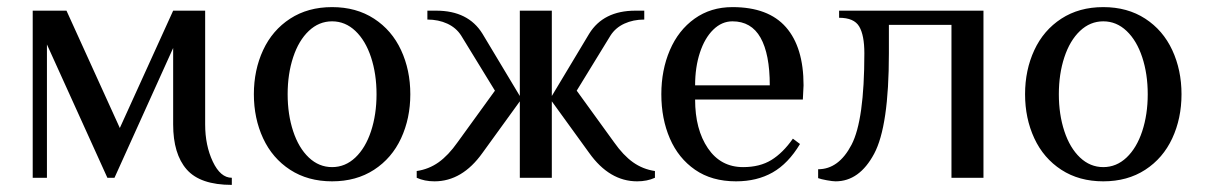

<svg xmlns="http://www.w3.org/2000/svg" viewBox="-20 -500 3388 540"><path d="M467 -150V-365L302 0H282L112 -375V0H72V-470H167L317 -140L467 -470H557V-150Q557 -91 578.5 -45.5Q600 0 632 0V20Q543 20 505 -23.5Q467 -67 467 -150Z M694 -235Q694 -303 720 -359Q746 -415 796 -447.5Q846 -480 914 -480Q982 -480 1032 -447.5Q1082 -415 1108 -359Q1134 -303 1134 -235Q1134 -167 1108 -111Q1082 -55 1032 -22.5Q982 10 914 10Q846 10 796 -22.5Q746 -55 720 -111Q694 -167 694 -235ZM1039 -235Q1039 -292 1023.5 -339Q1008 -386 979.5 -413Q951 -440 914 -440Q877 -440 848.5 -413Q820 -386 804.5 -339Q789 -292 789 -235Q789 -178 804.5 -131Q820 -84 848.5 -57Q877 -30 914 -30Q951 -30 979.5 -57Q1008 -84 1023.5 -131Q1039 -178 1039 -235Z M1152 0V-19Q1186 -24 1213.5 -43.5Q1241 -63 1267 -100L1372 -245L1277 -400Q1263 -422 1238 -433.5Q1213 -445 1182 -445V-470H1207Q1297 -470 1337 -405L1442 -230V-470H1532V-230L1637 -405Q1677 -470 1767 -470H1792V-445Q1761 -445 1736 -433.5Q1711 -422 1697 -400L1602 -245L1707 -100Q1733 -63 1760.5 -43.5Q1788 -24 1822 -19V0Q1800 10 1772 10Q1694 10 1637 -70L1532 -215V0H1442V-215L1337 -70Q1280 10 1202 10Q1174 10 1152 0Z M1840 -235Q1840 -303 1864 -359Q1888 -415 1933.5 -447.5Q1979 -480 2040 -480Q2141 -480 2190.5 -423.5Q2240 -367 2240 -260L2238 -220H1935Q1935 -136 1971 -83Q2007 -30 2070 -30Q2117 -30 2149.5 -50Q2182 -70 2210 -110L2230 -95Q2197 -40 2153 -15Q2109 10 2050 10Q1982 10 1935 -22.5Q1888 -55 1864 -110.5Q1840 -166 1840 -235ZM2145 -260Q2145 -348 2119 -394Q2093 -440 2040 -440Q2010 -440 1986 -416.5Q1962 -393 1948.5 -352Q1935 -311 1935 -260Z M2281 1V-24Q2339 -24 2375 -93Q2411 -162 2411 -350Q2411 -401 2396.5 -425.5Q2382 -450 2340 -450V-470H2746V0H2656V-430H2480V-350Q2480 -145 2438.5 -67.5Q2397 10 2330 10Q2322 10 2305.5 7Q2289 4 2281 1Z M2863 -235Q2863 -303 2889 -359Q2915 -415 2965 -447.5Q3015 -480 3083 -480Q3151 -480 3201 -447.5Q3251 -415 3277 -359Q3303 -303 3303 -235Q3303 -167 3277 -111Q3251 -55 3201 -22.5Q3151 10 3083 10Q3015 10 2965 -22.5Q2915 -55 2889 -111Q2863 -167 2863 -235ZM3208 -235Q3208 -292 3192.5 -339Q3177 -386 3148.5 -413Q3120 -440 3083 -440Q3046 -440 3017.5 -413Q2989 -386 2973.5 -339Q2958 -292 2958 -235Q2958 -178 2973.5 -131Q2989 -84 3017.5 -57Q3046 -30 3083 -30Q3120 -30 3148.5 -57Q3177 -84 3192.5 -131Q3208 -178 3208 -235Z"/></svg>

Font: El Messiri
Style: Regular
Weight: 400
Designer: Mohamed Gaber
Foundry: Kief Type Foundry
Version: Version 2.006